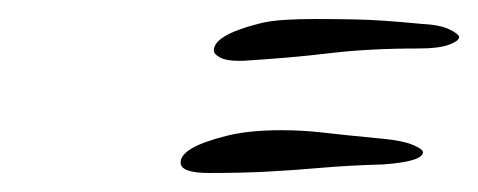

<svg xmlns="http://www.w3.org/2000/svg" viewBox="-20 -286 503 202"><path d="M235 -222H231Q218 -222 211.5 -225.5Q205 -229 205 -233Q205 -249 252 -261Q263 -264 278 -265Q293 -266 311 -266Q333 -266 356.5 -265.5Q380 -265 422 -261Q443 -260 453 -255Q463 -250 463 -247Q463 -243 452.5 -239Q442 -235 421 -235Q368 -235 326.5 -230Q285 -225 235 -222ZM200 -104Q170 -104 170 -115Q170 -131 218 -143Q241 -149 276 -149Q299 -149 320 -146.5Q341 -144 383 -140Q404 -138 414.5 -133.5Q425 -129 425 -126Q425 -116 383 -113Q347 -112 318.5 -109.5Q290 -107 262.5 -105.5Q235 -104 200 -104Z"/></svg>

Font: WindSong Medium
Style: Regular
Weight: 500
Designer: Robert E. Leuschke
Foundry: Robert E. Leuschke
Version: Version 1.010; ttfautohint (v1.8.3)